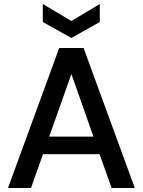

<svg xmlns="http://www.w3.org/2000/svg" viewBox="-20 -940 714 960"><path d="M20 0 276 -700H398L654 0H538L478 -169H195L135 0ZM226 -257H447L337 -570ZM337 -750 194 -830V-920L337 -835L479 -920V-830Z"/></svg>

Font: HostGroteskMedium
Style: Regular
Weight: 500
Designer: Doukan Karapınar based on Poppins by Indian Type Foundry, Jonny Pinhorn
Foundry: Element Type
Version: Version 1.001; ttfautohint (v1.8.4.7-5d5b)